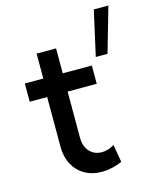

<svg xmlns="http://www.w3.org/2000/svg" viewBox="-113 -820 738 908"><g transform="rotate(-15 256.0 -366.0)"><path d="M442.4 -522.5H384.8L434.1 -742.2H505.4ZM373 -12.2Q321.8 9.8 273.9 9.8Q226.1 9.8 190.2 -10.7Q154.3 -31.2 134 -68.6Q113.8 -106 113.8 -154.8V-398.9H28.3V-488.3H118.7V-610.4H213.9V-488.3H356.4V-398.9H213.9V-173.3Q213.9 -130.4 237.1 -105.2Q260.3 -80.1 296.9 -80.1Q327.6 -80.1 357.9 -98.6Z"/></g></svg>

Font: Kumbh Sans Medium
Style: Regular
Weight: 500
Version: Version 1.005